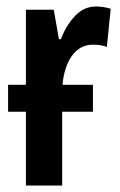

<svg xmlns="http://www.w3.org/2000/svg" viewBox="-20 -573 371 593"><path d="M267 -311V-228H172V0H60V-228H5V-311H60V-543H146L162 -452H168Q184 -494 211.5 -523.5Q239 -553 277 -553Q298 -553 322 -546L310 -428Q293 -435 267 -435Q227 -435 202.5 -401Q178 -367 173 -311Z"/></svg>

Font: Noto Sans ExtraCondensed SemiBold
Style: Regular
Weight: 600
Width: 2
Designer: Monotype Design Team
Foundry: Monotype Imaging Inc.
Version: Version 2.013; ttfautohint (v1.8.4.7-5d5b)